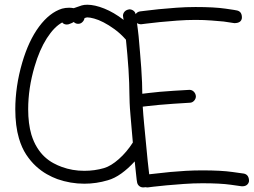

<svg xmlns="http://www.w3.org/2000/svg" viewBox="-20 -773 1077 815"><path d="M421.9 -59.6Q451.2 -68.4 484.4 -97.7Q517.6 -127 543.9 -168Q541 -198.2 538.6 -228.5Q536.1 -258.8 533.7 -286.1Q531.2 -313.5 530.3 -336.4Q529.3 -359.4 529.3 -374Q529.3 -393.6 528.3 -420.9Q527.3 -448.2 525.4 -479Q523.4 -509.8 520.5 -542.5Q517.6 -575.2 514.6 -604.5Q491.2 -630.9 466.3 -648.9Q441.4 -667 419.4 -678.2Q397.5 -689.5 379.4 -694.3Q361.3 -699.2 350.6 -699.2Q347.7 -699.2 338.9 -696.3Q336.9 -685.5 329.1 -678.7Q322.3 -671.9 311.5 -671.9Q300.8 -671.9 293 -679.7Q285.2 -674.8 281.2 -673.8Q278.3 -672.9 276.4 -671.9Q270.5 -668.9 263.7 -668.9Q251 -668.9 244.1 -677.7Q210 -659.2 178.7 -610.4Q147.5 -561.5 127 -491.2Q113.3 -445.3 106.4 -399.4Q99.6 -353.5 99.6 -309.6Q99.6 -248 113.3 -201.2Q123 -169.9 137.7 -146.5Q152.3 -123 169.9 -106.9Q187.5 -90.8 206.5 -80.6Q225.6 -70.3 242.2 -64.5Q287.1 -47.9 337.9 -47.9Q381.8 -47.9 421.9 -59.6ZM1015.6 -36.1Q1037.1 -31.2 1037.1 -3.9Q1035.2 6.8 1026.9 12.7Q1018.6 18.6 1004.9 17.6Q1003.9 17.6 959.5 11.2Q915 4.9 838.9 4.9Q800.8 4.9 760.7 7.8Q720.7 10.7 687 13.7Q653.3 16.6 631.3 19.5Q609.4 22.5 607.4 22.5Q600.6 22.5 597.7 21.5Q595.7 21.5 594.2 22Q592.8 22.5 587.9 22.5Q577.1 22.5 569.8 15.6Q562.5 8.8 561.5 -2Q560.5 -4.9 558.1 -28.8Q555.7 -52.7 551.8 -87.9Q524.4 -57.6 495.1 -36.6Q465.8 -15.6 437.5 -7.8Q388.7 6.8 337.9 6.8Q279.3 6.8 223.6 -12.7Q202.1 -20.5 178.7 -33.7Q155.3 -46.9 132.8 -67.4Q110.4 -87.9 91.3 -116.7Q72.3 -145.5 60.5 -185.5Q44.9 -238.3 44.9 -309.6Q44.9 -356.4 52.2 -406.7Q59.6 -457 74.2 -506.8Q101.6 -600.6 146 -660.2Q190.4 -719.7 243.2 -736.3Q257.8 -740.2 273.4 -740.2Q278.3 -740.2 283.2 -739.7Q288.1 -739.3 293 -738.3Q305.7 -743.2 327.1 -750Q336.9 -752.9 350.6 -752.9Q381.8 -752.9 422.4 -736.8Q462.9 -720.7 504.9 -688.5Q503.9 -692.4 503.4 -695.8Q502.9 -699.2 502 -706.1Q502 -715.8 508.8 -723.6Q515.6 -731.4 529.3 -733.4Q538.1 -733.4 545.9 -728Q553.7 -722.7 555.7 -712.9Q562.5 -722.7 574.2 -724.6Q576.2 -724.6 598.1 -727.5Q620.1 -730.5 653.8 -733.9Q687.5 -737.3 728.5 -740.2Q769.5 -743.2 809.6 -743.2Q889.6 -743.2 937 -736.3Q984.4 -729.5 986.3 -728.5Q1007.8 -723.6 1006.8 -696.3Q1003.9 -674.8 974.6 -674.8Q955.1 -677.7 929.7 -681.6Q908.2 -683.6 877.4 -686Q846.7 -688.5 809.6 -688.5Q771.5 -688.5 731.4 -685.5Q691.4 -682.6 657.7 -679.2Q624 -675.8 602.1 -672.9Q580.1 -669.9 578.1 -669.9Q569.3 -669.9 561.5 -674.8Q563.5 -663.1 564.9 -649.4Q566.4 -635.7 568.4 -619.1Q571.3 -586.9 574.2 -552.2Q577.1 -517.6 579.6 -484.4Q582 -451.2 583 -422.9Q584 -394.5 584 -375Q592.8 -376 612.3 -378.4Q631.8 -380.9 658.7 -383.3Q685.5 -385.7 717.8 -387.7Q750 -389.6 784.2 -391.6Q794.9 -391.6 802.7 -383.8Q810.5 -376 811.5 -364.3Q811.5 -353.5 803.7 -345.2Q795.9 -336.9 785.2 -336.9Q750 -335 715.3 -332.5Q680.7 -330.1 653.3 -327.6Q626 -325.2 607.4 -322.8Q588.9 -320.3 585.9 -320.3Q587.9 -287.1 591.8 -246.6Q595.7 -206.1 599.6 -165.5Q603.5 -125 606.9 -89.8Q610.4 -54.7 613.3 -33.2Q625 -34.2 648.9 -37.1Q672.9 -40 703.6 -43Q734.4 -45.9 769.5 -47.9Q804.7 -49.8 838.9 -49.8Q918.9 -49.8 966.3 -43Q1013.7 -36.1 1015.6 -36.1Z"/></svg>

Font: Coming Soon
Style: Regular
Weight: 400
Designer: Dathan Boardman
Foundry: Open Window
Version: Version 1.000